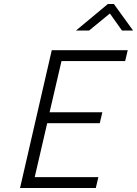

<svg xmlns="http://www.w3.org/2000/svg" viewBox="-20 -948 691 968"><path d="M363 -794 524 -928H554L651 -794H595L534 -880L429 -794ZM81 0 241 -695H624L611 -640H290L230 -382H496L483 -327H218L155 -55H476L463 0Z"/></svg>

Font: Titillium Web Light
Style: Italic
Weight: 300
Italic angle: -13°
Version: Version 1.002;PS 57.000;hotconv 1.0.70;makeotf.lib2.5.55311